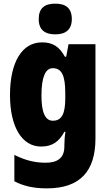

<svg xmlns="http://www.w3.org/2000/svg" viewBox="-20 -796 600 1056"><path d="M284 -776C225 -776 193 -751 193 -691C193 -632 227 -607 284 -607C340 -607 375 -632 375 -691C375 -751 342 -776 284 -776ZM211 -563C102 -563 35 -456 35 -273C35 -96 102 10 206 10C269 10 305 -18 334 -71H340C336 -49 334 -17 334 3V10C334 73 296 99 231 99C171 99 120 86 59 56V201C111 228 166 240 238 240C423 240 505 143 505 -34V-553H357L344 -484H337C306 -540 270 -563 211 -563ZM270 -421C321 -421 339 -378 339 -283V-256C339 -171 320 -132 271 -132C229 -132 208 -176 208 -271C208 -372 230 -421 270 -421Z"/></svg>

Font: Noto Sans Sinhala UI Condensed Black
Style: Regular
Weight: 900
Width: 3
Designer: Jelle Bosma - Monotype Design Team
Foundry: Monotype Imaging Inc.
Version: Version 2.006